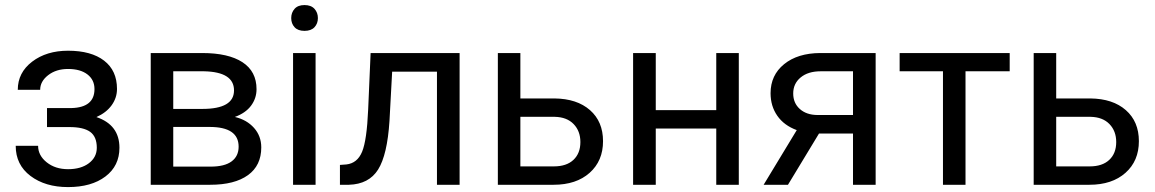

<svg xmlns="http://www.w3.org/2000/svg" viewBox="-20 -741 4632 770"><path d="M358.9 -383.8Q358.9 -420.9 330.6 -442.6Q302.2 -464.4 252.9 -464.4Q205.1 -464.4 173.1 -439.5Q141.1 -414.6 141.1 -380.9H51.3Q51.3 -449.7 108.9 -493.7Q166.5 -537.6 252.9 -537.6Q345.7 -537.6 397.5 -497.8Q449.2 -458 449.2 -384.3Q449.2 -348.6 427.7 -318.8Q406.2 -289.1 366.7 -271.5Q459 -240.2 459 -148.4Q459 -75.7 402.8 -33.2Q346.7 9.3 252.9 9.3Q161.6 9.3 102.3 -35.4Q43 -80.1 43 -156.2H132.8Q132.8 -117.7 167.2 -90.1Q201.7 -62.5 252.9 -62.5Q304.7 -62.5 336.4 -86.4Q368.2 -110.4 368.2 -148.4Q368.2 -192.9 341.6 -212.2Q314.9 -231.4 258.8 -231.4H168.5V-307.6H266.6Q358.9 -310.1 358.9 -383.8Z M584.5 0V-528.3H790.5Q896 -528.3 952.4 -491.5Q1008.8 -454.6 1008.8 -383.3Q1008.8 -346.7 986.8 -317.1Q964.8 -287.6 921.9 -272Q969.7 -260.7 998.8 -228Q1027.8 -195.3 1027.8 -149.9Q1027.8 -77.1 974.4 -38.6Q920.9 0 823.2 0ZM674.8 -231.9V-72.8H824.2Q880.9 -72.8 908.9 -93.8Q937 -114.7 937 -152.8Q937 -231.9 820.8 -231.9ZM674.8 -304.2H791.5Q918.5 -304.2 918.5 -378.4Q918.5 -452.6 798.3 -455.1H674.8Z M1245.6 0H1155.3V-528.3H1245.6ZM1147.9 -668.5Q1147.9 -690.4 1161.4 -705.6Q1174.8 -720.7 1201.2 -720.7Q1227.5 -720.7 1241.2 -705.6Q1254.9 -690.4 1254.9 -668.5Q1254.9 -646.5 1241.2 -631.8Q1227.5 -617.2 1201.2 -617.2Q1174.8 -617.2 1161.4 -631.8Q1147.9 -646.5 1147.9 -668.5Z M1823.2 -528.3V0H1732.4V-453.6H1552.7L1542 -255.9Q1533.2 -119.6 1496.3 -61Q1459.5 -2.4 1379.4 0H1343.3V-79.6L1369.1 -81.5Q1413.1 -86.4 1432.1 -132.3Q1451.2 -178.2 1456.5 -302.2L1466.3 -528.3Z M2066.9 -346.2H2204.1Q2293.9 -345.2 2346.2 -299.3Q2398.4 -253.4 2398.4 -174.8Q2398.4 -95.7 2344.7 -47.9Q2291 0 2200.2 0H1976.6V-528.3H2066.9ZM2066.9 -272.5V-73.7H2201.2Q2252 -73.7 2279.8 -99.9Q2307.6 -126 2307.6 -171.4Q2307.6 -215.3 2280.5 -243.4Q2253.4 -271.5 2204.6 -272.5Z M2942.9 0H2852.5V-225.6H2609.9V0H2519V-528.3H2609.9V-299.3H2852.5V-528.3H2942.9Z M3491.7 -528.3V0H3400.9V-205.6H3264.6L3140.1 0H3042.5L3175.3 -219.2Q3124.5 -237.8 3097.4 -276.6Q3070.3 -315.4 3070.3 -367.2Q3070.3 -439.5 3124.5 -483.6Q3178.7 -527.8 3269.5 -528.3ZM3161.1 -366.2Q3161.1 -327.6 3187.5 -304Q3213.9 -280.3 3257.3 -279.8H3400.9V-455.1H3271Q3220.7 -455.1 3190.9 -430.4Q3161.1 -405.8 3161.1 -366.2Z M4029.3 -455.1H3852.1V0H3761.7V-455.1H3587.9V-528.3H4029.3Z M4215.8 -346.2H4353Q4442.9 -345.2 4495.1 -299.3Q4547.4 -253.4 4547.4 -174.8Q4547.4 -95.7 4493.7 -47.9Q4439.9 0 4349.1 0H4125.5V-528.3H4215.8ZM4215.8 -272.5V-73.7H4350.1Q4400.9 -73.7 4428.7 -99.9Q4456.5 -126 4456.5 -171.4Q4456.5 -215.3 4429.4 -243.4Q4402.3 -271.5 4353.5 -272.5Z"/></svg>

Font: Roboto-ThirdPerson-AD3FC
Style: ThirdPerson-AD3FC
Weight: 400
Designer: Google
Version: Version 2.137; 2017